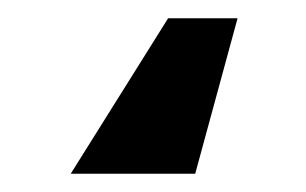

<svg xmlns="http://www.w3.org/2000/svg" viewBox="-20 25 333 209"><path d="M238.6 44.9 192.5 214.1H57L163 44.9Z"/></svg>

Font: Inter Variable LoSnoCo
Style: Regular
Weight: 400
Designer: Rasmus Andersson
Foundry: rsms
Version: Version 4.000;git-a52131595; featfreeze: case,dlig,ss01,ss02